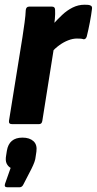

<svg xmlns="http://www.w3.org/2000/svg" viewBox="-29 -525 409 812"><path d="M22 0Q7 0 9 -14L66 -368Q71 -401 75 -430Q79 -459 80 -483Q82 -497 94 -497H191Q204 -497 204 -483Q205 -467 203 -445Q201 -423 198 -403L205 -360L150 -14Q148 0 136 0ZM186 -301 194 -421Q213 -442 233.5 -461.5Q254 -481 278 -493Q302 -505 328 -505Q337 -505 343 -504.5Q349 -504 353 -502Q362 -499 360 -487Q357 -462 351 -430.5Q345 -399 338 -371Q334 -358 324 -359Q319 -361 312 -361.5Q305 -362 296 -362Q279 -362 259.5 -354.5Q240 -347 221.5 -333.5Q203 -320 186 -301ZM2 267Q-12 267 -8 253L16 185Q5 179 -1 166.5Q-7 154 -3 132L0 113Q9 57 66 57Q96 57 112.5 72Q129 87 125 116L122 136Q121 148 116.5 160.5Q112 173 104 189L71 253Q65 267 54 267Z"/></svg>

Font: Sofia Sans Condensed Black
Style: Italic
Weight: 900
Italic angle: -9°
Version: Version 4.100